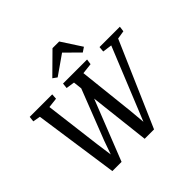

<svg xmlns="http://www.w3.org/2000/svg" viewBox="-232 -1237 1484 1484"><g transform="rotate(-45 510.0 -494.5)"><path d="M189.5 5 90 -688 29 -699 34 -743H280L277 -698.5L195.5 -689L253.5 -224.5L271.5 -94.5L311 -206L471.5 -617.5L463.5 -688.5L393.5 -699L398 -743H661L654.5 -698.5L566.5 -688.5L617 -224.5L628.5 -94.5L677 -213.5L870 -688L793 -698.5L797 -743H1019.5L1013.5 -699L945.5 -688L645 5H542.5L486 -491L290 5ZM368.5 -830.5 534 -994H607L713.5 -830L675.5 -804.5Q647.5 -832.5 619 -861Q590.5 -889.5 562 -917.5Q522.5 -889.5 482.5 -861.8Q442.5 -834 402.5 -806Z"/></g></svg>

Font: Merriweather
Style: Italic
Weight: 400
Italic angle: -7.8°
Designer: Eben Sorkin
Foundry: Eben Sorkin
Version: Version 2.100